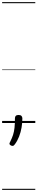

<svg xmlns="http://www.w3.org/2000/svg" viewBox="-20 -1161 353 1812"><path d="M98 216Q89 216 79 209.5Q69 203 69 195Q69 191 71.5 186Q74 181 77 175Q94 141 103.5 111Q113 81 117 44.5Q121 8 121 -46Q121 -60 129.5 -68Q138 -76 155 -76Q174 -76 182.5 -67Q191 -58 191 -44Q191 -1 183.5 43Q176 87 160 128Q144 169 120 201Q116 207 110.5 211.5Q105 216 98 216ZM0 621H313V631H0ZM0 -20H313V0H0ZM0 -505H313V-500H0ZM0 -1141H313V-1131H0Z"/></svg>

Font: Playwrite BR Guides
Style: Regular
Weight: 400
Designer: Veronika Burian, José Scaglione
Foundry: TypeTogether
Version: Version 1.003